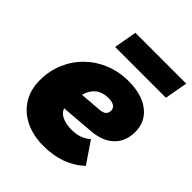

<svg xmlns="http://www.w3.org/2000/svg" viewBox="-204 -833 962 962"><g transform="rotate(45 276.5 -352.5)"><path d="M268 11Q194 11 138.5 -16.5Q83 -44 52.5 -93.5Q22 -143 22 -209Q22 -275 46 -332Q70 -389 113.5 -431.5Q157 -474 215 -497.5Q273 -521 341 -521Q435 -521 489.5 -478.5Q544 -436 544 -364Q544 -297 502 -256.5Q460 -216 382 -210L208 -196Q215 -173 242 -159.5Q269 -146 311 -146Q373 -146 412 -182L489 -69Q404 11 268 11ZM330 -390Q247 -390 223 -307L337 -316Q383 -319 383 -354Q383 -371 369 -380.5Q355 -390 330 -390ZM193 -716H553L531 -594H171Z"/></g></svg>

Font: Livvic Black
Style: Italic
Weight: 900
Italic angle: -10°
Designer: Jacques Le Bailly, Baron von Fonthausen
Version: Version 1.001; ttfautohint (v1.8.2)